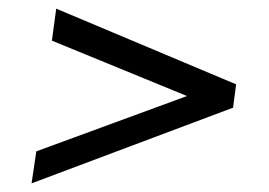

<svg xmlns="http://www.w3.org/2000/svg" viewBox="-20 -572 622 444"><path d="M53 -148 64 -222 448 -363 444 -337 100 -478 110 -552 526 -377 519 -323Z"/></svg>

Font: Pathway Extreme 28pt Medium
Style: Italic
Weight: 500
Italic angle: -8°
Designer: Eduardo Rodriguez Tunni
Foundry: Eduardo Rodriguez Tunni
Version: Version 1.001;gftools[0.9.26]